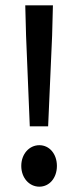

<svg xmlns="http://www.w3.org/2000/svg" viewBox="-20 -690 292 722"><path d="M92 -215H161L176 -556L179 -670H75L78 -556ZM60 -66C60 -21 90 12 128 12C166 12 194 -21 194 -66C194 -111 166 -144 128 -144C90 -144 60 -111 60 -66Z"/></svg>

Font: Falling Sky
Style: Condensed
Weight: 400
Designer: Paul D. Hunt
Foundry: Adobe Systems Incorporated
Version: Version 1.02